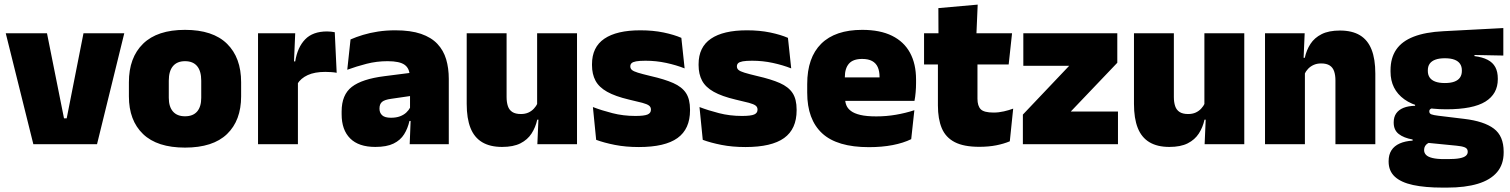

<svg xmlns="http://www.w3.org/2000/svg" viewBox="-20 -640 6702 852"><path d="M276 -115 350.5 -492.5H531.5L410.5 0H128L5.5 -492.5H188.5L264 -115Z M801 15Q677.5 15 614.8 -45.2Q552 -105.5 552 -212.5V-275Q552 -384.5 615 -446Q678 -507.5 801 -507.5Q924.5 -507.5 987.2 -446Q1050 -384.5 1050 -275V-212.5Q1050 -105.5 987.5 -45.2Q925 15 801 15ZM801 -124Q836.5 -124 854.8 -145.2Q873 -166.5 873 -206V-282Q873 -324.5 854.8 -346.5Q836.5 -368.5 801 -368.5Q766 -368.5 747.5 -346.5Q729 -324.5 729 -282V-206Q729 -166.5 747.5 -145.2Q766 -124 801 -124Z M1299.5 -267.5 1248.5 -367.5H1290Q1300 -430 1334 -465.2Q1368 -500.5 1431.5 -500.5Q1441 -500.5 1449.2 -499.5Q1457.5 -498.5 1465.5 -497L1474 -317Q1464 -319 1450.2 -320Q1436.5 -321 1423.5 -321Q1376.5 -321 1345.5 -306.8Q1314.5 -292.5 1299.5 -267.5ZM1125 0V-492.5H1290L1283 -329.5H1302V0Z M1798 0 1803 -126 1799.5 -130.5V-283.5L1798 -301.5Q1798 -336 1775.8 -352.2Q1753.5 -368.5 1700 -368.5Q1651.5 -368.5 1606.8 -357Q1562 -345.5 1521 -330.5L1535.5 -465Q1560.5 -476 1591 -485.2Q1621.5 -494.5 1657.5 -500Q1693.5 -505.5 1734 -505.5Q1802.5 -505.5 1848.2 -489.8Q1894 -474 1921 -445.2Q1948 -416.5 1959.8 -377Q1971.5 -337.5 1971.5 -290V0ZM1645.5 12Q1571.5 12 1533.8 -25.8Q1496 -63.5 1496 -133V-145.5Q1496 -219.5 1541.2 -254.5Q1586.5 -289.5 1686 -302L1811.5 -318L1822 -217L1715.5 -201.5Q1686.5 -197.5 1675.2 -187.8Q1664 -178 1664 -159V-157Q1664 -139.5 1675.8 -128.5Q1687.5 -117.5 1715 -117.5Q1738 -117.5 1754.8 -123.8Q1771.5 -130 1782.8 -140.5Q1794 -151 1800.5 -163.5L1825.5 -103.5H1797Q1789.5 -70 1773.2 -44Q1757 -18 1726.5 -3Q1696 12 1645.5 12Z M2228 -492.5V-209.5Q2228 -186 2233.8 -169Q2239.5 -152 2253.5 -143Q2267.5 -134 2291.5 -134Q2310.5 -134 2324.8 -140.5Q2339 -147 2349.2 -158Q2359.5 -169 2365.5 -182L2392.5 -109H2364Q2356.5 -75 2338.8 -47.5Q2321 -20 2289.5 -4Q2258 12 2208 12Q2154.5 12 2119.5 -9Q2084.5 -30 2067.8 -72.2Q2051 -114.5 2051 -179V-492.5ZM2540.5 -492.5V0H2364.5L2370 -126.5L2363.5 -144.5V-492.5Z M2815 12.5Q2756.5 12.5 2708.5 3Q2660.5 -6.5 2625.5 -19.5L2611 -165Q2650 -150 2697.8 -137.8Q2745.5 -125.5 2799.5 -125.5Q2839 -125.5 2853.8 -132Q2868.5 -138.5 2868.5 -153V-154Q2868.5 -165 2860 -171.5Q2851.5 -178 2830.2 -183.8Q2809 -189.5 2771.5 -198Q2710 -212.5 2674 -232.8Q2638 -253 2622.5 -282Q2607 -311 2607 -351V-355Q2607 -431 2661.8 -468.2Q2716.5 -505.5 2821.5 -505.5Q2878 -505.5 2924.8 -495.8Q2971.5 -486 3003.5 -472L3018 -336.5Q2981.5 -351 2936.5 -360.8Q2891.5 -370.5 2844.5 -370.5Q2817.5 -370.5 2802.8 -367.8Q2788 -365 2782.5 -359.5Q2777 -354 2777 -346V-345Q2777 -336 2784 -329.8Q2791 -323.5 2810.5 -317.5Q2830 -311.5 2867.5 -302.5Q2929 -288.5 2967.5 -271.5Q3006 -254.5 3024 -227.2Q3042 -200 3042 -153.5V-150.5Q3042 -67.5 2986.5 -27.5Q2931 12.5 2815 12.5Z M3288 12.5Q3229.5 12.5 3181.5 3Q3133.5 -6.5 3098.5 -19.5L3084 -165Q3123 -150 3170.8 -137.8Q3218.5 -125.5 3272.5 -125.5Q3312 -125.5 3326.8 -132Q3341.5 -138.5 3341.5 -153V-154Q3341.5 -165 3333 -171.5Q3324.5 -178 3303.2 -183.8Q3282 -189.5 3244.5 -198Q3183 -212.5 3147 -232.8Q3111 -253 3095.5 -282Q3080 -311 3080 -351V-355Q3080 -431 3134.8 -468.2Q3189.5 -505.5 3294.5 -505.5Q3351 -505.5 3397.8 -495.8Q3444.5 -486 3476.5 -472L3491 -336.5Q3454.5 -351 3409.5 -360.8Q3364.5 -370.5 3317.5 -370.5Q3290.5 -370.5 3275.8 -367.8Q3261 -365 3255.5 -359.5Q3250 -354 3250 -346V-345Q3250 -336 3257 -329.8Q3264 -323.5 3283.5 -317.5Q3303 -311.5 3340.5 -302.5Q3402 -288.5 3440.5 -271.5Q3479 -254.5 3497 -227.2Q3515 -200 3515 -153.5V-150.5Q3515 -67.5 3459.5 -27.5Q3404 12.5 3288 12.5Z M3836 13Q3694.5 13 3628.2 -48.5Q3562 -110 3562 -228.5V-267Q3562 -384.5 3624.2 -446Q3686.5 -507.5 3806 -507.5Q3885.5 -507.5 3938.5 -481.2Q3991.5 -455 4018.2 -405.8Q4045 -356.5 4045 -287V-271.5Q4045 -251.5 4043.2 -230.8Q4041.5 -210 4038 -192.5H3879.5Q3881.5 -223 3882.2 -250Q3883 -277 3883 -298.5Q3883 -324.5 3875 -342.2Q3867 -360 3850 -369.2Q3833 -378.5 3806 -378.5Q3765.5 -378.5 3747.2 -357.5Q3729 -336.5 3729 -298V-253.5L3730 -234.5V-203.5Q3730 -188 3735.5 -173.5Q3741 -159 3755.8 -147.8Q3770.5 -136.5 3797.8 -130Q3825 -123.5 3868.5 -123.5Q3913 -123.5 3955.5 -130.8Q3998 -138 4037.5 -151L4023.5 -22.5Q3989 -5.5 3941.2 3.8Q3893.5 13 3836 13ZM3655.5 -192.5V-296.5H4002.5V-192.5Z M4325.5 11.5Q4257 11.5 4216.8 -9.2Q4176.5 -30 4159.2 -71Q4142 -112 4142 -172V-436H4317.5V-202Q4317.5 -170 4332 -155.2Q4346.5 -140.5 4389 -140.5Q4412 -140.5 4434.8 -145.8Q4457.5 -151 4476 -158L4461 -13Q4435 -2 4401 4.8Q4367 11.5 4325.5 11.5ZM4080.5 -354V-492.5H4471L4456 -354ZM4144.5 -480.5 4144 -604 4318.5 -619.5 4312.5 -480.5Z M4941 -145V0H4519V-131.5L4724.5 -348H4521V-492.5H4938V-361.5L4731.5 -145Z M5189 -492.5V-209.5Q5189 -186 5194.8 -169Q5200.5 -152 5214.5 -143Q5228.5 -134 5252.5 -134Q5271.5 -134 5285.8 -140.5Q5300 -147 5310.2 -158Q5320.5 -169 5326.5 -182L5353.5 -109H5325Q5317.5 -75 5299.8 -47.5Q5282 -20 5250.5 -4Q5219 12 5169 12Q5115.5 12 5080.5 -9Q5045.5 -30 5028.8 -72.2Q5012 -114.5 5012 -179V-492.5ZM5501.5 -492.5V0H5325.5L5331 -126.5L5324.5 -144.5V-492.5Z M5906 0V-283Q5906 -306.5 5900.2 -323.5Q5894.5 -340.5 5880.5 -349.5Q5866.5 -358.5 5842.5 -358.5Q5824 -358.5 5809.5 -352Q5795 -345.5 5784.8 -334.8Q5774.5 -324 5768.5 -310.5L5741.5 -383.5H5770Q5777.5 -418 5795.2 -445.2Q5813 -472.5 5844.8 -488.5Q5876.5 -504.5 5926 -504.5Q5980 -504.5 6014.8 -483.5Q6049.5 -462.5 6066.2 -420.2Q6083 -378 6083 -313.5V0ZM5593.5 0V-492.5H5769.5L5764 -366L5770.5 -348V0Z M6398 -155Q6273 -155 6211.8 -199.2Q6150.5 -243.5 6150.5 -322V-328Q6150.5 -383 6175.8 -420Q6201 -457 6253 -477.2Q6305 -497.5 6385 -501.5L6651 -515.5V-393.5L6523 -396V-391Q6558.5 -386.5 6581.5 -374.5Q6604.5 -362.5 6615.5 -342Q6626.5 -321.5 6626.5 -291.5V-288.5Q6626.5 -223.5 6571.5 -189.2Q6516.5 -155 6398 -155ZM6389 66H6405.5Q6438.5 66 6457.5 62.2Q6476.5 58.5 6484.8 51.2Q6493 44 6493 34V33Q6493 19 6479.8 13.8Q6466.5 8.5 6443.5 6.5L6296.5 -8L6334 -10.5Q6323.5 -8.5 6315.8 -3.8Q6308 1 6303.8 8.2Q6299.5 15.5 6299.5 25.5V26.5Q6299.5 38.5 6308.2 47.5Q6317 56.5 6336.8 61.2Q6356.5 66 6389 66ZM6381 192.5Q6304 192.5 6250.5 181Q6197 169.5 6169.5 144Q6142 118.5 6142 77V75Q6142 46.5 6154.5 27Q6167 7.5 6191 -3.2Q6215 -14 6248.5 -16V-21Q6209 -28 6186.8 -45.5Q6164.5 -63 6164.5 -96V-97Q6164.5 -121 6175.8 -137Q6187 -153 6208.2 -161.5Q6229.5 -170 6259.5 -170.5V-190L6377 -160H6345.5Q6333.5 -160 6328 -156.5Q6322.5 -153 6322.5 -146V-145.5Q6322.5 -136 6332 -132.5Q6341.5 -129 6362 -126.5L6477.5 -112.5Q6565.5 -102 6609 -69.2Q6652.5 -36.5 6652.5 33V36.5Q6652.5 89.5 6623.2 124Q6594 158.5 6538 175.5Q6482 192.5 6401.5 192.5ZM6391.5 -271.5Q6417.5 -271.5 6434 -277.8Q6450.5 -284 6458.8 -296Q6467 -308 6467 -325V-328Q6467 -345 6458.8 -357Q6450.5 -369 6434 -375.2Q6417.5 -381.5 6391.5 -381.5Q6366 -381.5 6349.2 -375.2Q6332.5 -369 6324.2 -357.2Q6316 -345.5 6316 -328V-325Q6316 -308 6324.2 -296Q6332.5 -284 6349.2 -277.8Q6366 -271.5 6391.5 -271.5Z"/></svg>

Font: Anek Latin Medium ExtraBold
Style: Regular
Weight: 800
Version: Version 1.003